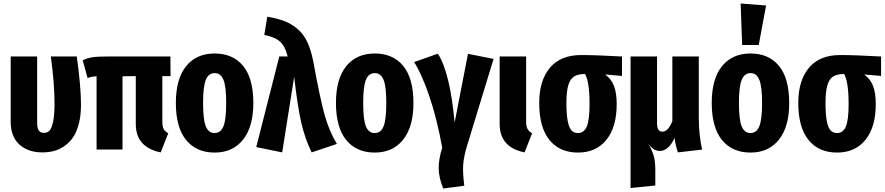

<svg xmlns="http://www.w3.org/2000/svg" viewBox="-20 -853 5049 1095"><path d="M418 -530.8Q441.9 -357.9 441.9 -254.9Q441.9 -194.3 429.4 -146.7Q417 -99.1 396.2 -69.1Q375.5 -39.1 346.4 -19.3Q317.4 0.5 286.9 8.3Q256.3 16.1 221.2 16.1Q140.1 16.1 90.6 -28.8Q41 -73.7 41 -159.2V-530.8H191.9V-153.8Q191.9 -121.6 201.4 -108.4Q210.9 -95.2 231 -95.2Q249.5 -95.2 262 -107.7Q274.4 -120.1 282.7 -158.2Q291 -196.3 291 -261.2Q291 -373 270 -530.8Z M905.8 -159.2Q905.8 -132.3 913.1 -117.9Q920.4 -103.5 939.5 -92.8L896.5 16.1Q754.4 -12.7 754.4 -146V-418.9L678.7 -418V0H530.8V-418Q504.9 -417 479.5 -408.2L451.7 -508.8Q474.6 -521 503.9 -525.9Q533.2 -530.8 590.3 -530.8H951.7L952.6 -418.9H905.8Z M1204.1 -547.9Q1308.1 -547.9 1366.5 -477.1Q1424.8 -406.2 1424.8 -265.1Q1424.8 -130.4 1366.2 -56.6Q1307.6 17.1 1204.1 17.1Q1099.6 17.1 1041.3 -54.7Q982.9 -126.5 982.9 -266.1Q982.9 -402.8 1041.3 -475.3Q1099.6 -547.9 1204.1 -547.9ZM1138.2 -266.1Q1138.2 -170.4 1153.8 -132.3Q1169.4 -94.2 1204.1 -94.2Q1238.8 -94.2 1254.4 -132.8Q1270 -171.4 1270 -265.1Q1270 -359.9 1254.4 -397.9Q1238.8 -436 1204.1 -436Q1169.4 -436 1153.8 -397.7Q1138.2 -359.4 1138.2 -266.1Z M1504.4 -757.8Q1563.5 -747.6 1603.8 -731.9Q1644 -716.3 1678 -687Q1711.9 -657.7 1733.4 -611.6Q1754.9 -565.4 1767.6 -497.1Q1805.7 -288.6 1832 -195.6Q1858.4 -102.5 1901.4 -32.2L1757.3 16.1Q1719.7 -61.5 1698.7 -151.1Q1677.7 -240.7 1657.7 -415L1589.4 16.1L1441.4 -14.2L1572.8 -530.8H1620.6Q1606.4 -588.4 1578.1 -614.7Q1549.8 -641.1 1487.3 -653.8Z M2117.2 -547.9Q2221.2 -547.9 2279.5 -477.1Q2337.9 -406.2 2337.9 -265.1Q2337.9 -130.4 2279.3 -56.6Q2220.7 17.1 2117.2 17.1Q2012.7 17.1 1954.3 -54.7Q1896 -126.5 1896 -266.1Q1896 -402.8 1954.3 -475.3Q2012.7 -547.9 2117.2 -547.9ZM2051.3 -266.1Q2051.3 -170.4 2066.9 -132.3Q2082.5 -94.2 2117.2 -94.2Q2151.9 -94.2 2167.5 -132.8Q2183.1 -171.4 2183.1 -265.1Q2183.1 -359.9 2167.5 -397.9Q2151.9 -436 2117.2 -436Q2082.5 -436 2066.9 -397.7Q2051.3 -359.4 2051.3 -266.1Z M2477.1 -546.9Q2546.4 -440.4 2572.8 -153.8L2648.9 -545.9L2794.9 -517.1L2645 -25.9Q2625.5 37.1 2621.8 83.7Q2618.2 130.4 2627.9 206.1L2507.8 222.2Q2482.9 161.1 2481.9 109.1Q2481 57.1 2502 -11.2Q2471.2 -180.2 2427.7 -306.6Q2384.3 -433.1 2341.8 -499Z M2980.5 -530.8V-159.2Q2980.5 -132.8 2988.3 -118.2Q2996.1 -103.5 3014.6 -92.8L2971.7 16.1Q2829.6 -12.7 2829.6 -146V-530.8Z M3527.3 -530.8V-419.9L3431.2 -428.2Q3466.8 -402.3 3481.9 -362.1Q3497.1 -321.8 3497.1 -259.8Q3497.1 -128.4 3438.5 -55.7Q3379.9 17.1 3276.4 17.1Q3171.9 17.1 3113.5 -54.7Q3055.2 -126.5 3055.2 -266.1Q3055.2 -393.6 3116 -466.3Q3176.8 -539.1 3294.4 -539.1Q3378.9 -539.1 3527.3 -530.8ZM3276.4 -94.2Q3311 -94.2 3326.7 -131.8Q3342.3 -169.4 3342.3 -259.8Q3342.3 -386.2 3316.4 -431.2Q3275.9 -430.7 3253.7 -416.5Q3231.4 -402.3 3220.9 -366.7Q3210.4 -331.1 3210.4 -265.1Q3210.4 -200.2 3217.8 -162.6Q3225.1 -125 3239 -109.6Q3252.9 -94.2 3276.4 -94.2Z M3984.4 0 3846.2 16.1Q3832 -24.9 3827.1 -65.9Q3792.5 7.8 3743.2 7.8Q3704.6 7.8 3677.2 -35.2Q3698.2 2.9 3707.8 34.4Q3717.3 65.9 3717.3 117.2V205.1L3576.2 219.2V-530.8H3727.1V-152.8Q3727.1 -125 3735.1 -113.5Q3743.2 -102.1 3758.3 -102.1Q3790.5 -102.1 3814.5 -162.1V-530.8H3965.3V-182.1Q3965.3 -82 3984.4 0Z M4204.1 -833 4349.1 -821.8 4307.1 -596.2H4212.4ZM4260.3 -547.9Q4364.3 -547.9 4422.6 -477.1Q4481 -406.2 4481 -265.1Q4481 -130.4 4422.4 -56.6Q4363.8 17.1 4260.3 17.1Q4155.8 17.1 4097.4 -54.7Q4039.1 -126.5 4039.1 -266.1Q4039.1 -402.8 4097.4 -475.3Q4155.8 -547.9 4260.3 -547.9ZM4194.3 -266.1Q4194.3 -170.4 4210 -132.3Q4225.6 -94.2 4260.3 -94.2Q4294.9 -94.2 4310.5 -132.8Q4326.2 -171.4 4326.2 -265.1Q4326.2 -359.9 4310.5 -397.9Q4294.9 -436 4260.3 -436Q4225.6 -436 4210 -397.7Q4194.3 -359.4 4194.3 -266.1Z M5004.9 -530.8V-419.9L4908.7 -428.2Q4944.3 -402.3 4959.5 -362.1Q4974.6 -321.8 4974.6 -259.8Q4974.6 -128.4 4916 -55.7Q4857.4 17.1 4753.9 17.1Q4649.4 17.1 4591.1 -54.7Q4532.7 -126.5 4532.7 -266.1Q4532.7 -393.6 4593.5 -466.3Q4654.3 -539.1 4772 -539.1Q4856.4 -539.1 5004.9 -530.8ZM4753.9 -94.2Q4788.6 -94.2 4804.2 -131.8Q4819.8 -169.4 4819.8 -259.8Q4819.8 -386.2 4793.9 -431.2Q4753.4 -430.7 4731.2 -416.5Q4709 -402.3 4698.5 -366.7Q4688 -331.1 4688 -265.1Q4688 -200.2 4695.3 -162.6Q4702.6 -125 4716.6 -109.6Q4730.5 -94.2 4753.9 -94.2Z"/></svg>

Font: Fira Sans Compressed
Style: Bold
Weight: 700
Width: 1
Designer: Carrois Corporate & Edenspiekermann AG
Foundry: Carrois Corporate GbR & Edenspiekermann AG
Version: Version 4.203;PS 004.203;hotconv 1.0.88;makeotf.lib2.5.64775